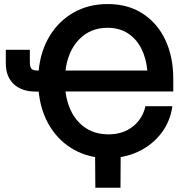

<svg xmlns="http://www.w3.org/2000/svg" viewBox="-20 -759 905 936"><path d="M505.9 11.7Q415.5 11.7 342.8 -28.1Q270 -67.9 224.4 -140.9Q178.7 -213.9 168.5 -312.5H154.8Q85.9 -312.5 47.1 -349.1Q8.3 -385.7 8.3 -450.7V-516.1H125.5V-457.5Q125.5 -431.6 133.8 -423.3Q142.1 -415 167.5 -415H168.5Q178.2 -512.2 223.1 -585.2Q268.1 -658.2 340.6 -698.7Q413.1 -739.3 504.9 -739.3Q604 -739.3 675.8 -692.6Q747.6 -646 786.1 -564Q824.7 -481.9 824.7 -375.5V-313H299.3Q311.5 -216.3 366.9 -160.2Q422.4 -104 508.8 -104Q579.1 -104 627.2 -141.8Q675.3 -179.7 689 -241.2H820.3Q809.6 -166 765.9 -109.1Q722.2 -52.2 654.8 -20.3Q587.4 11.7 505.9 11.7ZM299.3 -415H698.2Q692.9 -474.6 669.2 -521.7Q645.5 -568.8 604 -596.2Q562.5 -623.5 504.4 -623.5Q420.4 -623.5 365.7 -566.9Q311 -510.3 299.3 -415ZM444.8 156.2 443.4 -31.2H568.4L567.4 156.2Z"/></svg>

Font: Inter Display SemiBold
Style: Regular
Weight: 600
Designer: Rasmus Andersson
Foundry: rsms
Version: Version 4.001;git-9221beed3